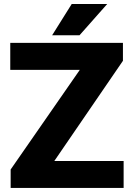

<svg xmlns="http://www.w3.org/2000/svg" viewBox="-20 -921 650 941"><path d="M246.1 -131.8H585.9V0H32.2V-90.3L371.1 -578.6H30.3V-710.9H582.5V-623ZM331.5 -901.4H505.4L369.6 -748H235.4Z"/></svg>

Font: Roboto Black
Style: Regular
Weight: 900
Designer: Google
Version: Version 2.134; 2016